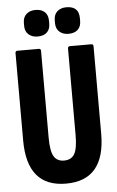

<svg xmlns="http://www.w3.org/2000/svg" viewBox="-58 -884 567 929"><g transform="rotate(-5 225.5 -419.0)"><path d="M225 6Q36 6 36 -220V-644Q36 -655 46 -655H151Q160 -655 160 -644V-223Q160 -158 175.5 -132Q191 -106 225 -106Q260 -106 275.5 -132Q291 -158 291 -223V-644Q291 -655 301 -655H405Q415 -655 415 -644V-220Q415 6 225 6ZM150 -715Q123 -715 106 -730Q89 -745 89 -772V-786Q89 -814 106 -829Q123 -844 150 -844Q179 -844 195 -829Q211 -814 211 -786V-772Q211 -745 195 -730Q179 -715 150 -715ZM300 -715Q273 -715 256 -730Q239 -745 239 -772V-786Q239 -814 256 -829Q273 -844 300 -844Q361 -844 361 -786V-772Q361 -745 345 -730Q329 -715 300 -715Z"/></g></svg>

Font: Sofia Sans Extra Condensed ExtraBold
Style: Regular
Weight: 800
Designer: Botio Nikoltchev, Ani Petrova
Foundry: lettersoup
Version: Version 4.101; ttfautohint (v1.8.4.7-5d5b)